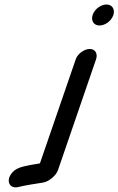

<svg xmlns="http://www.w3.org/2000/svg" viewBox="-20 -704 525 851"><path d="M316 -442 157 20 141 23 122 26C90 33 56 36 35 60C2 97 23 137 65 124C99 116 135 111 172 105C195 101 228 76 237 50L406 -442C414 -466 402 -487 378 -487C354 -487 324 -466 316 -442ZM391 -639C382 -613 395 -591 421 -591C446 -591 473 -611 482 -636C491 -662 478 -684 452 -684C427 -684 400 -664 391 -639Z"/></svg>

Font: Electronic
Style: BlkSuIt
Weight: 900
Version: Version 1.011